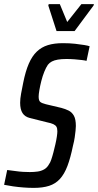

<svg xmlns="http://www.w3.org/2000/svg" viewBox="-33 -906 477 934"><path d="M131 8Q107 8 81 6Q55 4 30.5 0.5Q6 -3 -13 -7L2 -79Q21 -77 41 -74Q61 -71 79.5 -70Q98 -69 112 -69Q132 -69 150 -71.5Q168 -74 182.5 -82.5Q197 -91 206 -108Q211 -114 216.5 -130Q222 -146 227 -165.5Q232 -185 236.5 -204.5Q241 -224 243.5 -241Q246 -258 246 -267Q246 -282 241.5 -289.5Q237 -297 226.5 -302Q216 -307 196 -311L112 -332Q88 -338 76.5 -356Q65 -374 65 -406Q65 -425 69.5 -450Q74 -475 80 -504Q91 -559 107 -596Q123 -633 146 -655Q169 -677 200 -686.5Q231 -696 273 -696Q306 -696 332.5 -693Q359 -690 377 -687Q395 -684 403 -681L388 -610Q381 -612 365 -614Q349 -616 329.5 -617.5Q310 -619 290 -619Q266 -619 248.5 -616Q231 -613 219.5 -607Q208 -601 200 -591Q191 -578 182.5 -557Q174 -536 168 -512Q162 -488 158.5 -467.5Q155 -447 155 -436Q155 -417 162.5 -410.5Q170 -404 190 -399L266 -381Q285 -376 301 -368Q317 -360 326.5 -343Q336 -326 336 -293Q336 -284 334.5 -270Q333 -256 330.5 -238Q328 -220 322 -197Q310 -138 295 -98.5Q280 -59 258.5 -35.5Q237 -12 206 -2Q175 8 131 8ZM242 -755 202 -879 204 -886H258L294 -799L363 -886H424L422 -879L330 -755Z"/></svg>

Font: Saira ExtraCondensed Medium
Style: Italic
Weight: 500
Width: 2
Italic angle: -12°
Designer: Hector Gatti with collaboration of the Omnibus-Type team
Foundry: Omnibus-Type
Version: Version 1.101